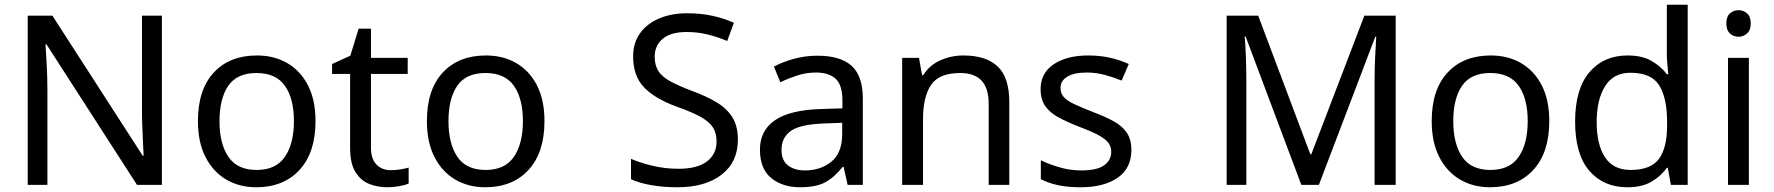

<svg xmlns="http://www.w3.org/2000/svg" viewBox="-20 -780 7483 810"><path d="M663 0H558L176 -593H172Q174 -558 177 -506Q180 -454 180 -399V0H97V-714H201L582 -123H586Q585 -139 583.5 -171Q582 -203 580.5 -241Q579 -279 579 -311V-714H663Z M1311 -269Q1311 -136 1243.5 -63Q1176 10 1061 10Q990 10 934.5 -22.5Q879 -55 847 -117.5Q815 -180 815 -269Q815 -402 882 -474Q949 -546 1064 -546Q1137 -546 1192.5 -513.5Q1248 -481 1279.5 -419.5Q1311 -358 1311 -269ZM906 -269Q906 -174 943.5 -118.5Q981 -63 1063 -63Q1144 -63 1182 -118.5Q1220 -174 1220 -269Q1220 -364 1182 -418Q1144 -472 1062 -472Q980 -472 943 -418Q906 -364 906 -269Z M1629 -62Q1649 -62 1670 -65.5Q1691 -69 1704 -73V-6Q1690 1 1664 5.5Q1638 10 1614 10Q1572 10 1536.5 -4.5Q1501 -19 1479 -55Q1457 -91 1457 -156V-468H1381V-510L1458 -545L1493 -659H1545V-536H1700V-468H1545V-158Q1545 -109 1568.5 -85.5Q1592 -62 1629 -62Z M2277 -269Q2277 -136 2209.5 -63Q2142 10 2027 10Q1956 10 1900.5 -22.5Q1845 -55 1813 -117.5Q1781 -180 1781 -269Q1781 -402 1848 -474Q1915 -546 2030 -546Q2103 -546 2158.5 -513.5Q2214 -481 2245.5 -419.5Q2277 -358 2277 -269ZM1872 -269Q1872 -174 1909.5 -118.5Q1947 -63 2029 -63Q2110 -63 2148 -118.5Q2186 -174 2186 -269Q2186 -364 2148 -418Q2110 -472 2028 -472Q1946 -472 1909 -418Q1872 -364 1872 -269Z M3093 -191Q3093 -96 3024 -43Q2955 10 2838 10Q2778 10 2727 1Q2676 -8 2642 -24V-110Q2678 -94 2731.5 -81Q2785 -68 2842 -68Q2922 -68 2962.5 -99Q3003 -130 3003 -183Q3003 -218 2988 -242Q2973 -266 2936.5 -286.5Q2900 -307 2835 -330Q2744 -363 2697.5 -411Q2651 -459 2651 -542Q2651 -599 2680 -639.5Q2709 -680 2760.5 -702Q2812 -724 2879 -724Q2938 -724 2987 -713Q3036 -702 3076 -684L3048 -607Q3011 -623 2967.5 -634Q2924 -645 2877 -645Q2810 -645 2776 -616.5Q2742 -588 2742 -541Q2742 -505 2757 -481Q2772 -457 2806 -438Q2840 -419 2898 -397Q2961 -374 3004.5 -347.5Q3048 -321 3070.5 -284Q3093 -247 3093 -191Z M3428 -545Q3526 -545 3573 -502Q3620 -459 3620 -365V0H3556L3539 -76H3535Q3500 -32 3461.5 -11Q3423 10 3355 10Q3282 10 3234 -28.5Q3186 -67 3186 -149Q3186 -229 3249 -272.5Q3312 -316 3443 -320L3534 -323V-355Q3534 -422 3505 -448Q3476 -474 3423 -474Q3381 -474 3343 -461.5Q3305 -449 3272 -433L3245 -499Q3280 -518 3328 -531.5Q3376 -545 3428 -545ZM3454 -259Q3354 -255 3315.5 -227Q3277 -199 3277 -148Q3277 -103 3304.5 -82Q3332 -61 3375 -61Q3443 -61 3488 -98.5Q3533 -136 3533 -214V-262Z M4044 -546Q4140 -546 4189 -499.5Q4238 -453 4238 -349V0H4151V-343Q4151 -472 4031 -472Q3942 -472 3908 -422Q3874 -372 3874 -278V0H3786V-536H3857L3870 -463H3875Q3901 -505 3947 -525.5Q3993 -546 4044 -546Z M4753 -148Q4753 -70 4695 -30Q4637 10 4539 10Q4483 10 4442.5 1Q4402 -8 4371 -24V-104Q4403 -88 4448.5 -74.5Q4494 -61 4541 -61Q4608 -61 4638 -82.5Q4668 -104 4668 -140Q4668 -160 4657 -176Q4646 -192 4617.5 -208Q4589 -224 4536 -244Q4484 -264 4447 -284Q4410 -304 4390 -332Q4370 -360 4370 -404Q4370 -472 4425.5 -509Q4481 -546 4571 -546Q4620 -546 4662.5 -536.5Q4705 -527 4742 -510L4712 -440Q4678 -454 4641 -464Q4604 -474 4565 -474Q4511 -474 4482.5 -456.5Q4454 -439 4454 -409Q4454 -387 4467 -371.5Q4480 -356 4510.5 -341.5Q4541 -327 4592 -307Q4643 -288 4679 -268Q4715 -248 4734 -219.5Q4753 -191 4753 -148Z M5470 0 5235 -626H5231Q5234 -595 5236 -542.5Q5238 -490 5238 -433V0H5155V-714H5288L5508 -129H5512L5736 -714H5868V0H5779V-439Q5779 -491 5781.5 -542Q5784 -593 5786 -625H5782L5544 0Z M6516 -269Q6516 -136 6448.5 -63Q6381 10 6266 10Q6195 10 6139.5 -22.5Q6084 -55 6052 -117.5Q6020 -180 6020 -269Q6020 -402 6087 -474Q6154 -546 6269 -546Q6342 -546 6397.5 -513.5Q6453 -481 6484.5 -419.5Q6516 -358 6516 -269ZM6111 -269Q6111 -174 6148.5 -118.5Q6186 -63 6268 -63Q6349 -63 6387 -118.5Q6425 -174 6425 -269Q6425 -364 6387 -418Q6349 -472 6267 -472Q6185 -472 6148 -418Q6111 -364 6111 -269Z M6845 10Q6745 10 6685 -59.5Q6625 -129 6625 -267Q6625 -405 6685.5 -475.5Q6746 -546 6846 -546Q6908 -546 6947.5 -523Q6987 -500 7012 -467H7018Q7017 -480 7014.5 -505.5Q7012 -531 7012 -546V-760H7100V0H7029L7016 -72H7012Q6988 -38 6948 -14Q6908 10 6845 10ZM6859 -63Q6944 -63 6978.5 -109.5Q7013 -156 7013 -250V-266Q7013 -366 6980 -419.5Q6947 -473 6858 -473Q6787 -473 6751.5 -416.5Q6716 -360 6716 -265Q6716 -169 6751.5 -116Q6787 -63 6859 -63Z M7315 -737Q7335 -737 7350.5 -723.5Q7366 -710 7366 -681Q7366 -653 7350.5 -639Q7335 -625 7315 -625Q7293 -625 7278 -639Q7263 -653 7263 -681Q7263 -710 7278 -723.5Q7293 -737 7315 -737ZM7358 -536V0H7270V-536Z"/></svg>

Font: Noto Sans Modi
Style: Regular
Weight: 400
Designer: Monotype Design Team
Foundry: Monotype Imaging Inc.
Version: Version 2.003; ttfautohint (v1.8.4.7-5d5b)